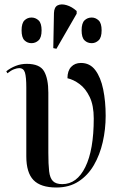

<svg xmlns="http://www.w3.org/2000/svg" viewBox="-20 -824 536 854"><path d="M231 10Q161 10 129 -23Q97 -56 97 -129V-435Q97 -481 91 -501Q85 -521 65 -521Q56 -521 42.5 -516Q29 -511 13 -498L8 -507Q27 -522 50 -531Q73 -540 99 -540Q157 -540 176 -507Q195 -474 195 -412V-145Q195 -93 198.5 -62.5Q202 -32 215.5 -18.5Q229 -5 257 -5Q322 -5 359.5 -81Q397 -157 397 -297Q397 -355 379 -392.5Q361 -430 334 -450Q307 -470 280 -476Q280 -509 296.5 -526.5Q313 -544 340 -544Q380 -544 404 -512Q428 -480 439 -426.5Q450 -373 450 -309Q450 -249 437 -192Q424 -135 397.5 -89.5Q371 -44 329.5 -17Q288 10 231 10ZM231 -607 217 -610 220 -766Q221 -793 237 -800.5Q253 -808 276.5 -801Q300 -794 321 -775V-763ZM120 -632Q102 -632 89 -644.5Q76 -657 76 -689Q76 -721 89 -733.5Q102 -746 120 -746Q138 -746 151.5 -733.5Q165 -721 165 -689Q165 -657 151.5 -644.5Q138 -632 120 -632ZM388 -632Q369 -632 356 -644.5Q343 -657 343 -689Q343 -721 356 -733.5Q369 -746 388 -746Q405 -746 418.5 -733.5Q432 -721 432 -689Q432 -657 418.5 -644.5Q405 -632 388 -632Z"/></svg>

Font: Noto Serif Display ExtraCondensed Medium
Style: Regular
Weight: 500
Width: 2
Designer: Monotype Design Team
Foundry: Monotype Imaging Inc.
Version: Version 2.009